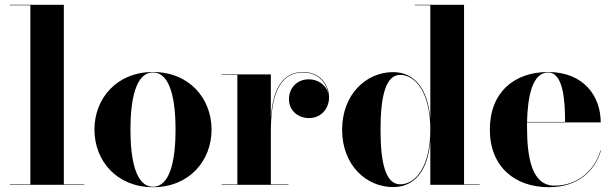

<svg xmlns="http://www.w3.org/2000/svg" viewBox="-20 -770 2557 800"><path d="M21 -2V0H331V-2H246V-750H21V-748H106.5V-2Z M373.5 -230C373.5 -100 466.5 10 617.5 10C768.5 10 861.5 -100 861.5 -230C861.5 -360 768.5 -470 617.5 -470C466.5 -470 373.5 -360 373.5 -230ZM523.5 -230C523.5 -349 543.5 -468 617.5 -468C691.5 -468 711.5 -349 711.5 -230C711.5 -111 691.5 8 617.5 8C543.5 8 523.5 -111 523.5 -230Z M903.5 -2V0H1182V-2H1108.5V-220.5C1108.5 -354.5 1135 -468 1243.5 -468C1301.5 -468 1338 -429 1347 -384.5C1337 -415 1306.5 -439.5 1267 -439.5C1220 -440 1184 -405.5 1184 -356C1184 -313.5 1217.5 -278 1268 -278C1318 -278 1351 -317.5 1351 -364C1351 -418 1311.5 -470 1243.5 -470C1150.5 -470 1116.5 -388.5 1108.5 -279.5V-460H903.5V-458H969V-2Z M1978.5 -2H1913.5V-750H1708V-748H1773V-277C1762 -399.5 1708 -469.5 1617.5 -469.5C1508.5 -469.5 1405.5 -379.5 1405.5 -229.5C1405.5 -79.5 1508.5 9.5 1617.5 9.5C1708.5 9.5 1762.5 -59.5 1773 -181.5V0H1978.5ZM1773 -229.5C1773 -75.5 1711.5 -2 1647.5 -2C1588.5 -2 1565.5 -85.5 1565.5 -229.5C1565.5 -373.5 1588.5 -458 1647.5 -458C1711.5 -458 1773 -383.5 1773 -229.5Z M2484 -143H2482C2457 -59 2386.5 3.5 2290.5 3.5C2196.5 3.5 2176 -111 2176 -240C2176 -246.5 2176 -253.5 2176 -260H2483C2483 -369 2412.5 -470 2263.5 -470C2122.5 -470 2021 -385 2021 -230C2021 -75 2125.5 10 2266.5 10C2387.5 10 2458 -56 2484 -143ZM2263.5 -468C2327.5 -468 2334.5 -350 2334.5 -262H2176C2178.5 -368.5 2198.5 -468 2263.5 -468Z"/></svg>

Font: Bodoni* 96pt
Style: Bold
Weight: 700
Version: Version 2.3